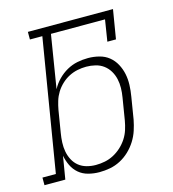

<svg xmlns="http://www.w3.org/2000/svg" viewBox="-125 -826 835 926"><g transform="rotate(-15 292.5 -363.5)"><path d="M258 8Q230 8 203 1Q176 -6 156 -23Q136 -40 124.5 -64Q113 -88 108 -114L89 0H-15V-38H52L161 -697H99V-735H524L500 -590H457L474 -697H204L161 -432Q174 -457 194.5 -478Q215 -499 240 -513Q265 -527 292 -532.5Q319 -538 346 -538Q346 -538 346 -538Q346 -538 346 -538Q374 -538 401.5 -531Q429 -524 449.5 -507.5Q470 -491 483 -467Q496 -443 501.5 -416.5Q507 -390 506 -361.5Q505 -333 500 -304L482 -194Q477 -168 468.5 -142Q460 -116 445 -92Q430 -68 409 -48Q388 -28 363 -15Q338 -2 311.5 3Q285 8 258 8ZM250 -30Q273 -30 295.5 -34.5Q318 -39 339 -50Q360 -61 378 -77.5Q396 -94 409 -114Q422 -134 429 -156Q436 -178 440 -201L458 -311Q462 -334 462.5 -357.5Q463 -381 458 -403Q453 -425 441.5 -444Q430 -463 412.5 -476Q395 -489 372.5 -494.5Q350 -500 327 -500Q305 -500 283 -495.5Q261 -491 240.5 -480.5Q220 -470 202.5 -453.5Q185 -437 173 -417.5Q161 -398 154.5 -376.5Q148 -355 144 -333L126 -223Q122 -200 121 -176.5Q120 -153 124 -131Q128 -109 138.5 -89Q149 -69 166 -55.5Q183 -42 205 -36Q227 -30 250 -30Z"/></g></svg>

Font: Iosevka Slab XLtExObl
Style: Regular
Weight: 200
Width: 7
Italic angle: -9°
Monospace: yes
Designer: Belleve Invis
Foundry: Belleve Invis
Version: Version 11.1.1; ttfautohint (v1.8.3)